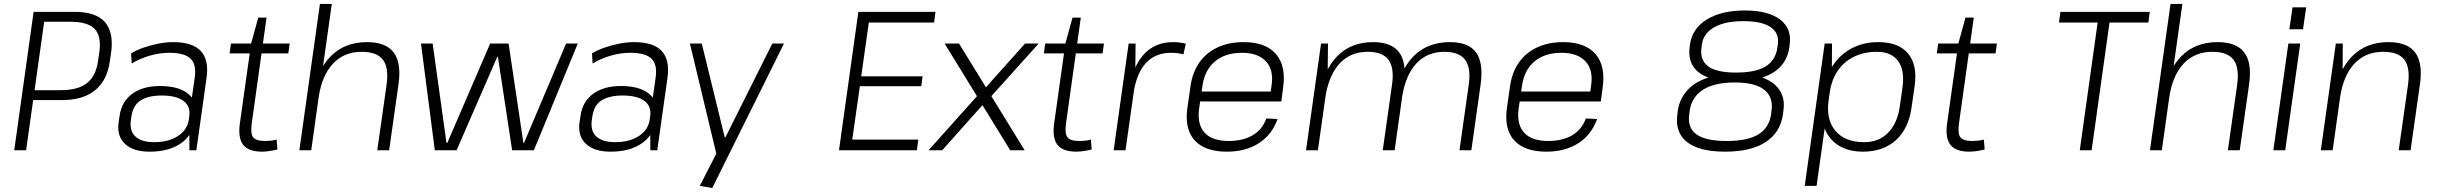

<svg xmlns="http://www.w3.org/2000/svg" viewBox="-20 -760 12329 971"><path d="M150 -700H358Q465 -700 510.5 -648.5Q556 -597 542 -494L536 -453Q523 -355 462 -304.5Q401 -254 296 -254H144L151 -304H287Q376 -304 421 -340.5Q466 -377 476 -453L482 -494Q494 -577 459 -613.5Q424 -650 335 -650H189L206 -668L112 0H52Z M937 -173 965 -369Q974 -434 943.5 -463.5Q913 -493 837 -493Q788 -493 739 -479Q690 -465 646 -439L643 -490Q671 -507 707 -519.5Q743 -532 782 -539.5Q821 -547 856 -547Q953 -547 995 -502.5Q1037 -458 1025 -369L973 0H938ZM737 7Q654 7 612 -32.5Q570 -72 580 -142L585 -175Q595 -246 648.5 -285.5Q702 -325 789 -325Q881 -325 929.5 -287.5Q978 -250 968 -180L963 -145Q953 -74 892.5 -33.5Q832 7 737 7ZM760 -41Q833 -41 880.5 -72.5Q928 -104 935 -156L937 -172Q945 -222 908 -249.5Q871 -277 798 -277Q731 -277 691.5 -252.5Q652 -228 644 -167L642 -153Q634 -98 665 -69.5Q696 -41 760 -41Z M1306 7Q1237 7 1210 -27.5Q1183 -62 1193 -135L1250 -540L1286 -671H1328L1253 -135Q1246 -84 1260.5 -65.5Q1275 -47 1321 -47Q1335 -47 1349.5 -48.5Q1364 -50 1379 -54L1383 -4Q1371 -1 1357.5 1.5Q1344 4 1331 5.5Q1318 7 1306 7ZM1148 -540H1445L1438 -490H1141Z M1935 -331Q1947 -418 1916.5 -458Q1886 -498 1809 -498Q1720 -498 1663.5 -437.5Q1607 -377 1591 -264L1549 -199L1559 -264Q1580 -401 1651 -474Q1722 -547 1836 -547Q1932 -547 1971.5 -494Q2011 -441 1995 -331L1948 0H1888ZM1598 -740H1658L1604 -357L1554 0H1494Z M2109 -540H2168L2238 -37H2242L2459 -540H2552L2627 -37H2630L2843 -540H2902L2680 0H2570L2498 -473H2495L2289 0H2179Z M3268 -173 3296 -369Q3305 -434 3274.5 -463.5Q3244 -493 3168 -493Q3119 -493 3070 -479Q3021 -465 2977 -439L2974 -490Q3002 -507 3038 -519.5Q3074 -532 3113 -539.5Q3152 -547 3187 -547Q3284 -547 3326 -502.5Q3368 -458 3356 -369L3304 0H3269ZM3068 7Q2985 7 2943 -32.5Q2901 -72 2911 -142L2916 -175Q2926 -246 2979.5 -285.5Q3033 -325 3120 -325Q3212 -325 3260.5 -287.5Q3309 -250 3299 -180L3294 -145Q3284 -74 3223.5 -33.5Q3163 7 3068 7ZM3091 -41Q3164 -41 3211.5 -72.5Q3259 -104 3266 -156L3268 -172Q3276 -222 3239 -249.5Q3202 -277 3129 -277Q3062 -277 3022.5 -252.5Q2983 -228 2975 -167L2973 -153Q2965 -98 2996 -69.5Q3027 -41 3091 -41Z M3519 180 3617 -11 3605 27 3469 -540H3529L3645 -66H3649L3886 -540H3945L3582 191Z M4276 -54H4624L4617 0H4223L4321 -700H4711L4704 -646H4360L4380 -689L4332 -350L4321 -374H4646L4639 -324H4314L4332 -348L4284 -11Z M4757 -540H4830L5162 0H5089ZM4939 -294 4992 -277 4745 0H4676ZM4921 -268 5164 -540H5233L4974 -252Z M5424 7Q5355 7 5328 -27.5Q5301 -62 5311 -135L5368 -540L5404 -671H5446L5371 -135Q5364 -84 5378.5 -65.5Q5393 -47 5439 -47Q5453 -47 5467.5 -48.5Q5482 -50 5497 -54L5501 -4Q5489 -1 5475.5 1.5Q5462 4 5449 5.5Q5436 7 5424 7ZM5266 -540H5563L5556 -490H5259Z M5688 -540H5723L5721 -346L5672 0H5612ZM5691 -305Q5708 -424 5765 -485.5Q5822 -547 5913 -547Q5929 -547 5945 -545Q5961 -543 5977 -539L5965 -485Q5938 -493 5902 -493Q5823 -493 5775 -441Q5727 -389 5712 -285Z M6185 7Q6111 7 6063 -18.5Q6015 -44 5995 -93.5Q5975 -143 5985 -214L6001 -326Q6011 -395 6046 -444.5Q6081 -494 6138 -520.5Q6195 -547 6269 -547Q6381 -547 6433 -486.5Q6485 -426 6469 -316L6460 -247H6038L6045 -297H6418L6404 -277L6411 -330Q6422 -407 6382 -450Q6342 -493 6261 -493Q6176 -493 6124 -449Q6072 -405 6061 -325L6044 -209Q6034 -130 6072.5 -88.5Q6111 -47 6193 -47Q6267 -47 6316 -76.5Q6365 -106 6384 -161L6441 -158Q6413 -79 6346.5 -36Q6280 7 6185 7Z M7408 -333Q7420 -417 7389.5 -457.5Q7359 -498 7285 -498Q7197 -498 7142 -438Q7087 -378 7070 -264L7028 -199L7037 -264Q7056 -401 7127 -474Q7198 -547 7313 -547Q7407 -547 7445 -494.5Q7483 -442 7468 -333L7421 0H7361ZM6661 -540H6696L6694 -347L6645 0H6585ZM7020 -333Q7032 -417 7002 -457.5Q6972 -498 6897 -498Q6809 -498 6754 -438Q6699 -378 6682 -264L6640 -199L6650 -264Q6671 -402 6741.5 -474.5Q6812 -547 6924 -547Q7018 -547 7056.5 -494.5Q7095 -442 7080 -333L7033 0H6973Z M7801 7Q7727 7 7679 -18.5Q7631 -44 7611 -93.5Q7591 -143 7601 -214L7617 -326Q7627 -395 7662 -444.5Q7697 -494 7754 -520.5Q7811 -547 7885 -547Q7997 -547 8049 -486.5Q8101 -426 8085 -316L8076 -247H7654L7661 -297H8034L8020 -277L8027 -330Q8038 -407 7998 -450Q7958 -493 7877 -493Q7792 -493 7740 -449Q7688 -405 7677 -325L7660 -209Q7650 -130 7688.5 -88.5Q7727 -47 7809 -47Q7883 -47 7932 -76.5Q7981 -106 8000 -161L8057 -158Q8029 -79 7962.5 -36Q7896 7 7801 7Z M8704 7Q8574 7 8512 -41.5Q8450 -90 8463 -182L8465 -199Q8474 -259 8511 -301Q8548 -343 8611 -365Q8674 -387 8759 -387Q8843 -387 8899.5 -365Q8956 -343 8982 -301Q9008 -259 8999 -199L8997 -182Q8984 -90 8909.5 -41.5Q8835 7 8704 7ZM8712 -47Q8819 -47 8873 -80.5Q8927 -114 8937 -182L8939 -199Q8949 -268 8903 -305.5Q8857 -343 8753 -343Q8650 -343 8592.5 -306Q8535 -269 8525 -199L8523 -182Q8513 -114 8559.5 -80.5Q8606 -47 8712 -47ZM8754 -349Q8672 -349 8618.5 -368.5Q8565 -388 8541.5 -426.5Q8518 -465 8525 -520L8527 -536Q8538 -616 8612 -661.5Q8686 -707 8804 -707Q8922 -707 8982 -661.5Q9042 -616 9031 -536L9029 -520Q9021 -464 8987 -426Q8953 -388 8894.5 -368.5Q8836 -349 8754 -349ZM8760 -393Q8860 -393 8910 -424.5Q8960 -456 8969 -520L8971 -536Q8979 -592 8935 -622.5Q8891 -653 8797 -653Q8703 -653 8649 -622Q8595 -591 8587 -536L8585 -520Q8576 -457 8618 -425Q8660 -393 8760 -393Z M9401 7Q9329 7 9279 -24Q9229 -55 9207 -111.5Q9185 -168 9195 -244L9203 -301Q9214 -377 9251.5 -432Q9289 -487 9347.5 -517Q9406 -547 9479 -547Q9582 -547 9630 -489Q9678 -431 9663 -325L9647 -215Q9632 -109 9568 -51Q9504 7 9401 7ZM9208 -540H9245L9244 -368L9167 180H9107ZM9408 -41Q9482 -41 9529 -89Q9576 -137 9588 -223L9601 -315Q9614 -403 9580 -450.5Q9546 -498 9472 -498Q9407 -498 9356 -473Q9305 -448 9273.5 -401.5Q9242 -355 9233 -289L9228 -254Q9214 -155 9262.5 -98Q9311 -41 9408 -41Z M9940 7Q9871 7 9844 -27.5Q9817 -62 9827 -135L9884 -540L9920 -671H9962L9887 -135Q9880 -84 9894.5 -65.5Q9909 -47 9955 -47Q9969 -47 9983.5 -48.5Q9998 -50 10013 -54L10017 -4Q10005 -1 9991.5 1.5Q9978 4 9965 5.5Q9952 7 9940 7ZM9782 -540H10079L10072 -490H9775Z M10852 -700 10845 -646H10619L10653 -679L10558 0H10498L10593 -679L10617 -646H10393L10400 -700Z M11294 -331Q11306 -418 11275.5 -458Q11245 -498 11168 -498Q11079 -498 11022.5 -437.5Q10966 -377 10950 -264L10908 -199L10918 -264Q10939 -401 11010 -474Q11081 -547 11195 -547Q11291 -547 11330.5 -494Q11370 -441 11354 -331L11307 0H11247ZM10957 -740H11017L10963 -357L10913 0H10853Z M11613 -540 11537 0H11477L11553 -540ZM11643 -723 11627 -612H11558L11574 -723Z M12158 -331Q12170 -418 12139.5 -458Q12109 -498 12032 -498Q11943 -498 11886.5 -437.5Q11830 -377 11814 -264L11772 -199L11782 -264Q11803 -401 11874 -474Q11945 -547 12059 -547Q12155 -547 12194.5 -494Q12234 -441 12218 -331L12171 0H12111ZM11793 -540H11828L11827 -357L11777 0H11717Z"/></svg>

Font: Pathway Extreme 8pt Thin
Style: Italic
Weight: 100
Italic angle: -8°
Designer: Eduardo Rodriguez Tunni
Foundry: Eduardo Rodriguez Tunni
Version: Version 1.000